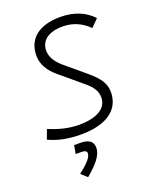

<svg xmlns="http://www.w3.org/2000/svg" viewBox="-174 -800 934 1164"><g transform="rotate(-20 293.0 -217.5)"><path d="M237.3 9.8C401.4 9.8 494.6 -55.7 494.6 -171.9C494.6 -231 458.5 -272.5 405.3 -317.9L276.4 -426.3C237.8 -459 211.4 -496.6 211.4 -539.1C211.4 -605.5 264.2 -644 355 -644C415 -644 471.7 -623 521.5 -573.2L568.4 -620.6C518.1 -674.8 447.3 -703.1 360.8 -703.1C223.6 -703.1 145 -641.1 145 -530.8C145 -476.1 174.8 -427.2 220.7 -388.7L369.6 -263.7C404.3 -233.9 428.7 -203.1 428.7 -160.6C428.7 -89.8 362.3 -49.3 246.6 -49.3C184.6 -49.3 118.7 -64.5 53.2 -92.8L30.8 -31.7C86.4 -4.4 157.2 9.8 237.3 9.8ZM188 267.6C246.1 218.3 295.9 169.4 295.9 115.7C295.9 74.7 268.6 55.7 211.4 55.7H174.8L165 109.9H200.2C224.6 109.9 236.3 116.2 236.3 130.9C236.3 158.7 196.8 195.8 149.4 232.4Z"/></g></svg>

Font: Cascadia Code NF Light
Style: Italic
Weight: 300
Italic angle: -10°
Monospace: yes
Designer: Aaron Bell
Foundry: Saja Typeworks
Version: Version 2404.023